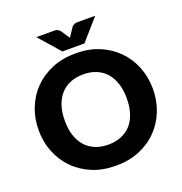

<svg xmlns="http://www.w3.org/2000/svg" viewBox="-159 -1052 1132 1196"><g transform="rotate(-20 407.0 -454.0)"><path d="M758.3 -217.3Q730.5 -148.9 681.6 -99.6Q631.8 -48.8 562.5 -20.5Q493.7 7.8 407.7 7.8Q321.3 7.8 252.4 -20.5Q182.6 -49.3 132.8 -99.6Q83 -149.4 56.2 -217.3Q28.3 -285.6 28.3 -364.3Q28.3 -443.4 56.2 -511.7Q83 -579.6 132.8 -629.4Q181.6 -678.7 252.4 -708Q321.3 -736.3 407.7 -736.3Q493.7 -736.3 562.5 -708Q632.8 -678.2 681.6 -628.9Q730.5 -579.6 758.3 -511.2Q785.6 -442.4 785.6 -364.3Q785.6 -286.1 758.3 -217.3ZM612.3 -364.3Q612.3 -419.4 598.6 -461.9Q584 -505.9 558.6 -535.2Q532.7 -564.9 494.1 -581.1Q456.1 -597.2 407.7 -597.2Q358.4 -597.2 320.3 -581.1Q281.7 -564.9 255.9 -535.2Q229.5 -504.9 215.3 -461.9Q201.7 -419.4 201.7 -364.3Q201.7 -308.6 215.3 -267.1Q229.5 -223.6 255.9 -193.4Q281.2 -164.6 320.3 -147.9Q358.4 -131.8 407.7 -131.8Q456.1 -131.8 494.1 -147.9Q533.2 -164.6 558.6 -193.4Q584.5 -222.7 598.6 -267.1Q612.3 -308.6 612.3 -364.3ZM491.7 -914.6H603.5L481.4 -775.4H335.4L213.4 -914.6H325.7H335.9Q345.2 -913.1 347.7 -912.6Q355.5 -909.7 359.4 -907.2Q365.7 -902.8 370.1 -897L399.4 -852.5Q400.4 -851.1 402.3 -848.9Q404.3 -846.7 404.3 -846.2Q407.2 -841.3 408.7 -839.4Q410.2 -841.3 413.1 -846.2Q416 -850.1 417.5 -852.5L446.3 -896.5Q452.1 -903.8 457.5 -907.2Q460.9 -909.2 469.7 -912.6Q473.6 -913.6 481.4 -914.6Z"/></g></svg>

Font: Lato-ExtraBold
Style: Regular
Weight: 500
Designer: Lukasz Dziedzic with Adam Twardoch and Botio Nikoltchev
Foundry: tyPoland Lukasz Dziedzic
Version: ""